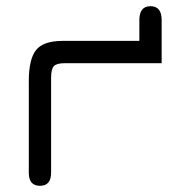

<svg xmlns="http://www.w3.org/2000/svg" viewBox="-20 -593 567 620"><path d="M502 -389H190Q163 -389 154 -379.5Q145 -370 145 -342V-35Q145 7 109 7Q73 7 73 -35V-331Q73 -402 96.5 -431.5Q120 -461 183 -461H430V-528Q430 -573 466 -573Q502 -573 502 -528Z"/></svg>

Font: Jura SemiBold
Style: Regular
Weight: 600
Designer: Daniel Johnson, Alexei Vanyashin
Foundry: Daniel Johnson
Version: Version 5.103